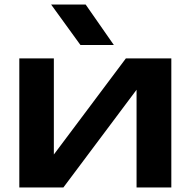

<svg xmlns="http://www.w3.org/2000/svg" viewBox="-20 -825 839 845"><path d="M259 0 581 -430V0H734V-568H534L217 -145V-568H65V0ZM357 -805H205L334 -627H481Z"/></svg>

Font: Bounded Med
Style: Regular
Weight: 500
Designer: Vlad Churkin
Version: Version 3.0